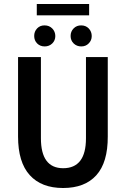

<svg xmlns="http://www.w3.org/2000/svg" viewBox="-20 -944 640 976"><path d="M393.1 -814.9Q416 -814.9 431.2 -799.3Q446.3 -783.2 446.3 -760.7Q446.3 -738.3 430.7 -723.1Q416 -708 393.1 -708Q370.1 -708 354.5 -723.1Q338.9 -738.3 338.9 -761.2Q338.9 -784.2 354.5 -799.8Q370.1 -815.4 393.1 -814.9ZM207 -814.9Q230 -814.9 245.6 -799.3Q261.2 -783.2 261.2 -760.7Q261.2 -738.3 245.6 -723.1Q230 -708 207 -708Q184.1 -708 168.9 -723.1Q153.8 -738.3 153.8 -761.2Q153.8 -784.2 168.9 -799.8Q184.1 -815.4 207 -814.9ZM167 -866.2V-923.8H433.1V-866.2ZM71.8 -250V-653.8H188V-241.2Q188 -89.4 300.8 -88.9Q417 -88.9 417 -241.2V-653.8H527.8V-250Q528.3 -118.2 469.7 -53.2Q411.1 11.7 300.8 11.7Q190.4 11.7 131.3 -53.7Q71.8 -119.1 71.8 -250Z"/></svg>

Font: SourceCodePro-Semibold
Style: Regular
Weight: 600
Monospace: yes
Designer: Paul D. Hunt
Foundry: Adobe Systems Incorporated
Version: Version 1.009;PS 1.000;hotconv 1.0.70;makeotf.lib2.5.5900